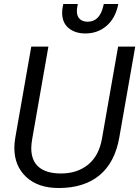

<svg xmlns="http://www.w3.org/2000/svg" viewBox="-20 -934 699 964"><path d="M52 -192Q52 -214 57 -244L137 -700H223L142 -238Q137 -210 137 -190Q137 -127 175 -95Q213 -63 286 -63Q368 -63 422.5 -107.5Q477 -152 492 -238L573 -700H659L579 -244Q557 -118 479.5 -54Q402 10 275 10Q171 10 111.5 -45.5Q52 -101 52 -192ZM292 -870Q292 -888 296 -905L298 -914H371L369 -905Q366 -890 366 -878Q366 -852 380.5 -838.5Q395 -825 420 -825Q481 -825 499 -905L501 -914H574L572 -905Q557 -839 513 -802.5Q469 -766 409 -766Q357 -766 324.5 -793Q292 -820 292 -870Z"/></svg>

Font: Niramit
Style: Italic
Weight: 400
Italic angle: -10°
Version: Version 1.000; ttfautohint (v1.6)